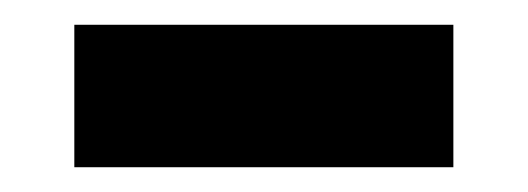

<svg xmlns="http://www.w3.org/2000/svg" viewBox="-20 -369 426 155"><path d="M40 -234V-349H346V-234Z"/></svg>

Font: Zen Dots
Style: Regular
Weight: 400
Designer: Yoshimichi Ohira
Foundry: A-1 Corp ZenFonts
Version: Version 1.000; ttfautohint (v1.8.3)